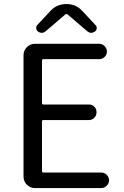

<svg xmlns="http://www.w3.org/2000/svg" viewBox="-20 -956 628 976"><path d="M157.2 0Q133.8 0 116.7 -17.1Q99.6 -34.2 99.6 -57.6V-675.8Q99.6 -699.2 116.7 -716.3Q133.8 -733.4 157.2 -733.4H484.4Q500 -733.4 511.7 -721.7Q523.4 -710 523.4 -693.8Q523.4 -677.7 511.7 -666.5Q500 -655.3 484.4 -655.3H200.2Q193.4 -655.3 193.4 -647.5V-432.6Q193.4 -424.8 200.2 -424.8H431.6Q448.2 -424.8 459.5 -413.6Q470.7 -402.3 470.7 -385.7Q470.7 -369.1 459.5 -357.4Q448.2 -345.7 431.6 -345.7H200.2Q193.4 -345.7 193.4 -338.9V-85.9Q193.4 -79.1 200.2 -79.1H494.1Q510.7 -79.1 522.5 -67.4Q534.2 -55.7 534.2 -39.6Q534.2 -23.4 522.5 -11.7Q510.7 0 494.1 0ZM172.9 -795.9Q164.1 -802.7 164.1 -814.5Q164.1 -823.2 169.9 -829.1L237.3 -901.4Q269.5 -935.5 317.9 -935.5Q366.2 -935.5 398.4 -900.4L464.8 -829.1Q471.7 -822.3 471.7 -814.5Q471.7 -802.7 462.9 -795.9Q453.1 -789.1 443.4 -789.1Q433.6 -789.1 423.8 -796.9L322.3 -883.8Q320.3 -884.8 317.9 -884.8Q315.4 -884.8 313.5 -883.8L211.9 -796.9Q202.1 -789.1 192.4 -789.1Q182.6 -789.1 172.9 -795.9Z"/></svg>

Font: Gen Jyuu Gothic P Regular
Style: Regular
Weight: 400
Designer: [Source Han Sans]
Ryoko NISHIZUKA  (kana & ideographs); Paul D. Hunt (Latin, Greek & Cyrillic); Wenlong ZHANG  (bopomofo
Version: Version 1.002.20150607